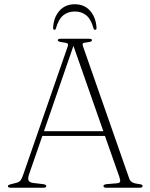

<svg xmlns="http://www.w3.org/2000/svg" viewBox="-20 -882 706 902"><path d="M197.5 -8Q197.5 0 183.5 0H31.5Q17 0 17 -7.5Q17 -10.5 20 -12.5Q23 -14.5 33 -17L58 -23.5Q71 -27 76.8 -34.8Q82.5 -42.5 90 -64L297.5 -662Q301.5 -672.5 297.8 -676.8Q294 -681 276.5 -683Q251.5 -685.5 251.5 -693Q251.5 -700 266 -700H398Q412 -700 412 -693.5Q412 -689.5 407.2 -687Q402.5 -684.5 388 -683Q372.5 -681.5 369.5 -678Q366.5 -674.5 369.5 -665.5L586.5 -45Q590.5 -32.5 600.5 -26.2Q610.5 -20 631 -17.5Q642.5 -16.5 646.2 -14.2Q650 -12 650 -8Q650 0 635.5 0H480Q466 0 466 -8Q466 -15.5 481.5 -17L529.5 -21Q542.5 -22 544.2 -29Q546 -36 540.5 -51.5L473 -243.5H179L117 -64.5Q110 -44 114 -34.5Q118 -25 135.5 -22.5L182 -17Q197.5 -15 197.5 -8ZM186.5 -265.5H465.5L325 -666.5ZM331.5 -828Q298.5 -828 276.5 -809.5Q254.5 -791 243 -749.5Q241 -742 236 -742Q229.5 -742 229.5 -750.5Q231.5 -799.5 258.8 -830.8Q286 -862 331.5 -862Q376.5 -862 403.8 -830.8Q431 -799.5 433.5 -750.5Q433.5 -742 426.5 -742Q421.5 -742 419 -749.5Q408 -791 386 -809.5Q364 -828 331.5 -828Z"/></svg>

Font: Fraunces 9pt Thin
Style: Regular
Weight: 100
Version: Version 1.000;[b76b70a41]